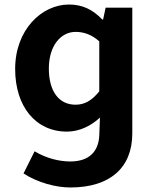

<svg xmlns="http://www.w3.org/2000/svg" viewBox="-20 -594 684 849"><path d="M291 235C466 235 565 148 565 -4V-560H447L436 -508H432C389 -553 343 -574 285 -574C164 -574 47 -462 47 -289C47 -124 137 -12 276 -12C332 -12 383 -38 422 -74L419 5C416 72 378 120 291 120C244 120 186 107 133 75L84 173C147 214 228 235 291 235ZM314 -131C240 -131 196 -191 196 -291C196 -393 250 -453 314 -453C349 -453 385 -442 419 -411V-190C385 -148 353 -131 314 -131Z"/></svg>

Font: DAIFUKU Sans JP
Style: Bold
Weight: 700
Designer: Original font ‘Source Han Sans JP’ : Ryoko NISHIZUKA  (kana, bopomofo & ideographs); Paul D. Hunt (Latin, Greek & Cyrill
Foundry: Daifuku
Version: Version 1.001